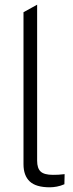

<svg xmlns="http://www.w3.org/2000/svg" viewBox="-20 -790 311 817"><path d="M192 7Q133 7 106.5 -18Q80 -43 80 -91V-738L138 -770V-106Q138 -74 153 -60Q168 -46 205 -46Q216 -46 228 -46.5Q240 -47 255 -49L254 -6Q238 1 222 4Q206 7 192 7Z"/></svg>

Font: REM Medium ExtraLight
Style: Regular
Weight: 250
Version: Version 1.005;gftools[0.9.28]